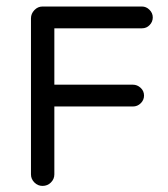

<svg xmlns="http://www.w3.org/2000/svg" viewBox="-20 -579 527 602"><path d="M150.4 -490.2V-313.5H396.5Q410.2 -313.5 420.9 -303.7Q431.6 -293.9 431.6 -279.3Q431.6 -265.6 421.4 -255.4Q411.1 -245.1 396.5 -245.1H150.4V-32.2Q150.4 -17.6 139.6 -6.8Q128.9 3.9 113.3 3.9Q98.6 3.9 87.9 -6.8Q77.1 -17.6 77.1 -32.2V-521.5Q77.1 -536.1 87.9 -547.4Q98.6 -558.6 113.3 -558.6H424.8Q438.5 -558.6 448.7 -548.3Q459 -538.1 459 -524.4Q459 -510.7 449.2 -500.5Q439.5 -490.2 424.8 -490.2Z"/></svg>

Font: NTR
Style: Regular
Weight: 400
Designer: Purushoth Kumar Guthula
Foundry: Silicon Andhra, USA.
Version: Version 1.0.5; ttfautohint (v1.2.25-373a) -l 7 -r 28 -G 50 -